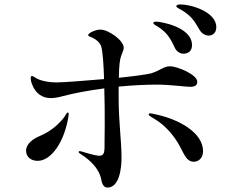

<svg xmlns="http://www.w3.org/2000/svg" viewBox="-20 -856 1040 869"><path d="M796 -836C786 -836 778 -833 778 -828C778 -822 791 -817 809 -806C845 -783 859 -763 882 -723C892 -705 908 -695 925 -695C939 -695 959 -704 959 -733C959 -803 844 -836 796 -836ZM698 -733C735 -709 753 -680 770 -642C779 -622 795 -613 811 -613C830 -613 849 -623 849 -652C849 -735 705 -758 688 -758C681 -758 674 -757 674 -752C674 -746 685 -741 698 -733ZM517 -464C578 -470 639 -473 693 -473C747 -473 823 -463 840 -463C865 -463 873 -472 873 -486C873 -518 783 -556 749 -556C721 -556 706 -537 664 -524C645 -519 586 -511 518 -504C519 -562 522 -586 529 -605C534 -618 540 -630 540 -640C540 -673 471 -722 435 -722C411 -722 379 -706 379 -697C379 -693 388 -689 399 -685C416 -677 432 -664 438 -646C445 -622 449 -565 451 -498C358 -490 264 -483 237 -483C193 -483 159 -493 144 -502C135 -508 129 -512 124 -512C121 -512 119 -509 119 -500C119 -496 121 -484 125 -475C140 -433 172 -412 209 -412C225 -412 243 -415 261 -420C317 -435 384 -447 452 -456C454 -402 454 -344 454 -295C454 -247 453 -206 453 -184C452 -169 451 -151 430 -151C411 -151 361 -167 347 -171C343 -172 342 -172 341 -172C337 -172 336 -170 336 -168C336 -166 337 -164 343 -160C356 -152 425 -110 438 -45C442 -19 452 -7 467 -7C521 -8 530 -96 530 -142C530 -218 517 -304 517 -413ZM287 -347C283 -347 278 -337 271 -326C239 -284 198 -256 159 -240C128 -227 98 -204 98 -174C98 -146 120 -128 150 -128C212 -128 267 -211 287 -313C288 -322 291 -333 291 -340C291 -343 290 -347 287 -347ZM677 -340C667 -342 663 -343 660 -343C655 -343 653 -341 653 -338C653 -334 657 -331 672 -322C713 -299 744 -268 771 -231C811 -176 815 -124 858 -124C877 -124 899 -139 899 -172C899 -254 793 -317 677 -340Z"/></svg>

Font: Shippori Mincho OTF Medium
Style: Regular
Weight: 500
Designer: FONTDASU
Foundry: FONTDASU / Google Inc. / but / Adobe
Version: Version 3.300;hotconv 1.0.109;makeotfexe 2.5.65596